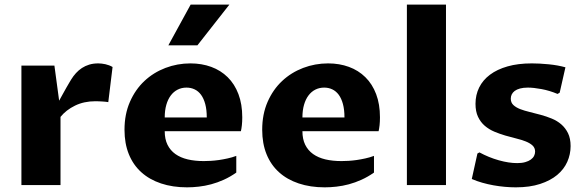

<svg xmlns="http://www.w3.org/2000/svg" viewBox="-20 -802 2532 832"><path d="M72.8 -517.6H215.8L236.3 -365.7Q244.1 -379.9 252.2 -394.5Q260.3 -409.2 267.3 -421.6Q274.4 -434.1 280 -443.4Q285.6 -452.6 288.1 -457Q297.4 -472.2 309.1 -485.1Q320.8 -498 335 -507.3Q349.1 -516.6 366.7 -522Q384.3 -527.3 405.8 -527.3Q419.9 -527.3 436.8 -523.7Q453.6 -520 467.8 -511.7L449.2 -359.4Q444.8 -360.4 437.5 -361.1Q430.2 -361.8 422.1 -362.3Q414.1 -362.8 406.5 -363Q398.9 -363.3 393.1 -363.3Q343.8 -363.3 304.9 -344.2Q266.1 -325.2 242.2 -295.4V0H72.8Z M1003.9 -54.2Q977.5 -35.6 950 -23.2Q922.4 -10.7 895 -3.4Q867.7 3.9 841.3 6.8Q814.9 9.8 790.5 9.8Q728 9.8 677.7 -7.1Q627.4 -23.9 592.3 -55.7Q557.1 -87.4 538.3 -133.8Q519.5 -180.2 519.5 -239.7Q519.5 -307.1 543 -360.6Q566.4 -414.1 605.7 -450.9Q645 -487.8 696.8 -507.6Q748.5 -527.3 805.2 -527.3Q854 -527.3 895.3 -512.2Q936.5 -497.1 966.6 -467.5Q996.6 -438 1013.2 -394.3Q1029.8 -350.6 1029.8 -293.5Q1029.8 -274.9 1028.1 -259.3Q1026.4 -243.7 1023.9 -233.4H693.8Q693.8 -199.2 705.8 -174.8Q717.8 -150.4 740 -134.5Q762.2 -118.7 793.5 -111.3Q824.7 -104 863.3 -104Q877 -104 893.8 -105Q910.6 -106 929 -108.6Q947.3 -111.3 966.3 -115.5Q985.4 -119.6 1003.9 -126.5ZM876 -293Q876 -326.7 869.4 -351.1Q862.8 -375.5 851.1 -391.4Q839.4 -407.2 823.2 -414.8Q807.1 -422.4 788.1 -422.4Q767.1 -422.4 749.8 -413.6Q732.4 -404.8 720 -388.2Q707.5 -371.6 700.7 -347.7Q693.8 -323.7 693.8 -293ZM709.5 -605.5 806.2 -782.2H974.1L835.4 -605.5Z M1600.6 -54.2Q1574.2 -35.6 1546.6 -23.2Q1519 -10.7 1491.7 -3.4Q1464.4 3.9 1438 6.8Q1411.6 9.8 1387.2 9.8Q1324.7 9.8 1274.4 -7.1Q1224.1 -23.9 1189 -55.7Q1153.8 -87.4 1135 -133.8Q1116.2 -180.2 1116.2 -239.7Q1116.2 -307.1 1139.6 -360.6Q1163.1 -414.1 1202.4 -450.9Q1241.7 -487.8 1293.5 -507.6Q1345.2 -527.3 1401.9 -527.3Q1450.7 -527.3 1491.9 -512.2Q1533.2 -497.1 1563.2 -467.5Q1593.3 -438 1609.9 -394.3Q1626.5 -350.6 1626.5 -293.5Q1626.5 -274.9 1624.8 -259.3Q1623 -243.7 1620.6 -233.4H1290.5Q1290.5 -199.2 1302.5 -174.8Q1314.5 -150.4 1336.7 -134.5Q1358.9 -118.7 1390.1 -111.3Q1421.4 -104 1460 -104Q1473.6 -104 1490.5 -105Q1507.3 -106 1525.6 -108.6Q1543.9 -111.3 1563 -115.5Q1582 -119.6 1600.6 -126.5ZM1472.7 -293Q1472.7 -326.7 1466.1 -351.1Q1459.5 -375.5 1447.8 -391.4Q1436 -407.2 1419.9 -414.8Q1403.8 -422.4 1384.8 -422.4Q1363.8 -422.4 1346.4 -413.6Q1329.1 -404.8 1316.7 -388.2Q1304.2 -371.6 1297.4 -347.7Q1290.5 -323.7 1290.5 -293Z M1743.2 -782.2H1912.6V0H1743.2Z M2048.8 -136.7 2057.6 -141.6Q2098.1 -119.6 2141.6 -107.4Q2185.1 -95.2 2221.2 -95.2Q2241.2 -95.2 2255.9 -99.4Q2270.5 -103.5 2280 -110.4Q2289.6 -117.2 2294.2 -126.2Q2298.8 -135.3 2298.8 -145Q2298.8 -161.1 2287.8 -171.4Q2276.9 -181.6 2258.5 -189Q2240.2 -196.3 2217 -201.9Q2193.8 -207.5 2169.7 -214.6Q2145.5 -221.7 2122.3 -231.4Q2099.1 -241.2 2080.8 -256.8Q2062.5 -272.5 2051.5 -295.7Q2040.5 -318.8 2040.5 -352.1Q2040.5 -390.6 2056.4 -422.9Q2072.3 -455.1 2103.3 -478.3Q2134.3 -501.5 2179.7 -514.4Q2225.1 -527.3 2284.7 -527.3Q2299.8 -527.3 2318.8 -526.4Q2337.9 -525.4 2357.7 -523.4Q2377.4 -521.5 2396.2 -518.1Q2415 -514.6 2430.2 -510.3L2405.3 -400.4L2396 -395Q2360.8 -409.7 2326.4 -416Q2292 -422.4 2267.6 -422.4Q2247.6 -422.4 2233.4 -418.5Q2219.2 -414.6 2210.4 -408Q2201.7 -401.4 2197.5 -392.8Q2193.4 -384.3 2193.4 -374.5Q2193.4 -357.4 2204.6 -346.9Q2215.8 -336.4 2233.9 -329.3Q2252 -322.3 2275.4 -316.7Q2298.8 -311 2323 -304.4Q2347.2 -297.9 2370.6 -288.3Q2394 -278.8 2412.1 -263.2Q2430.2 -247.6 2441.4 -224.9Q2452.6 -202.1 2452.6 -168.9Q2452.6 -133.3 2438.2 -100.8Q2423.8 -68.4 2394.5 -43.9Q2365.2 -19.5 2320.6 -4.9Q2275.9 9.8 2215.3 9.8Q2192.4 9.8 2167.7 7.6Q2143.1 5.4 2118.4 1Q2093.8 -3.4 2069.6 -10.3Q2045.4 -17.1 2024.4 -26.4Z"/></svg>

Font: Proza Libre
Style: Bold
Weight: 700
Designer: Jasper de Waard
Foundry: Jasper de Waard
Version: Version 1.000; ttfautohint (v1.4.1.8-43bc)